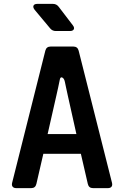

<svg xmlns="http://www.w3.org/2000/svg" viewBox="-20 -970 640 990"><path d="M63.6 0Q51.3 0 45.3 -7.2Q39.4 -14.3 42.5 -27.3L213.8 -708.9Q219.4 -730 241 -730H358.2Q379.9 -730 385.5 -708.9L557.5 -27.3Q560.6 -14.3 554.9 -7.2Q549.1 0 536.4 0H459.4Q437.8 0 432.8 -21.7L397 -177H203.5L167.6 -21.7Q162.6 0 141 0ZM225.6 -278.8H373.9L330.1 -475.1Q325.7 -495.4 321.7 -513.8Q317.8 -532.3 314.5 -548Q310.9 -565.5 301.2 -570.2Q291.4 -574.9 288.4 -559.7Q285 -541.6 280.3 -520.5Q275.5 -499.3 270.4 -476.1ZM268 -810Q249.4 -810 238.1 -824.3L158.5 -919.7Q148.8 -932.5 152.9 -941.2Q157 -950 172.9 -950H252.8Q271.3 -950 282.6 -935.1L355.3 -839.9Q365 -827.5 360.4 -818.8Q355.7 -810 340.4 -810Z"/></svg>

Font: Pitagon Sans Mono
Style: Regular
Weight: 400
Monospace: yes
Designer: Travis Tran
Foundry: Pitagon
Version: Version 1.001;gftools[0.9.26]